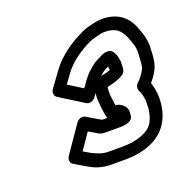

<svg xmlns="http://www.w3.org/2000/svg" viewBox="-101 -865 727 733"><g transform="rotate(-20 262.0 -498.5)"><path d="M267.9 -508.7C265.6 -494.1 266 -479.9 267.1 -469.1C268.2 -459.4 269.9 -423.9 277.7 -404H258C256.9 -404.3 255.9 -404.6 254.6 -404.8L200.1 -437C188.9 -443.6 172.8 -438.7 164.5 -426.7L89.3 -317.7C81.7 -306.8 82.7 -290.7 94.2 -284L143.6 -255C163.2 -243.4 191.6 -231 230.6 -231H288.6C346.4 -231 406.3 -245.5 445.9 -286.4C496.1 -339.7 497.3 -421.9 479.4 -471.7C494.8 -489.2 509.7 -510.7 516.1 -532.7C522.3 -553.7 522.7 -580.5 523.2 -595.4C526.6 -635.8 512.7 -667 503.4 -691C487.8 -731.2 452.2 -766 387.3 -766C376.5 -766 366.7 -764.9 355.2 -762.2C338 -757.4 322.3 -756.8 297.9 -744C252.3 -722.7 200.3 -688.2 166.1 -642.5L120.1 -579.4C111.4 -567.5 113.2 -552 124 -545.3L221.3 -484.3C231.1 -478.1 247.8 -481.2 256.9 -493.6C260.5 -498.6 264.2 -503.7 267.9 -508.7ZM309.2 -561.9 323.3 -574C330.5 -578.7 336.9 -582.3 346.7 -587.3C347.2 -584.8 348.6 -577.7 348.4 -572.1C339.1 -568.7 324.1 -564.9 309.2 -561.9ZM398.9 -592.8C396.5 -601.5 396.7 -618.6 383.2 -634.7C374.7 -644.7 354.1 -643.7 340.7 -636.9C326.1 -629.4 308.5 -622.3 295 -610.7L277.7 -595.7C260.7 -581 245.7 -557.6 233.2 -540.1L175.4 -576.3L205.4 -617.5C230.2 -650.6 273.3 -680.8 314 -699.6C327.7 -706 337.3 -707.6 360.5 -713.9C367.2 -715.4 372.8 -716 379.4 -716C425.5 -716 441.9 -696.7 455.9 -666.4C466.2 -640.1 475.3 -619.1 472.7 -591.3C471.5 -577.6 470.5 -549.1 467.7 -539.4C464.2 -527.5 446.9 -502.7 434.2 -491.7C424 -482.9 421.2 -468.6 426.5 -459.3C445.2 -426.5 442.1 -350.4 411.7 -317.6C389.8 -295.2 347 -281 296.5 -281H238.5C211.2 -281 195.5 -289.3 173.3 -299.5L144.9 -316.2L189.6 -381L225.5 -359.8C229.2 -357.8 235 -355.1 239.9 -355C246.5 -353.9 246.5 -354 250.1 -354H308.1C335.7 -354 365 -358.7 364.8 -386.1C364.8 -389.7 364.8 -389.7 365.1 -392.3C366.9 -410.1 359.4 -419.5 352.9 -425.3C343.7 -433.5 333.9 -438.4 322.9 -439C320.3 -454.7 318.2 -475.8 317.5 -481.9C316.5 -491.5 317 -506.9 319.1 -514.4C340.7 -519.5 361.4 -523.6 384 -537.2C400.9 -547.4 398.4 -565.2 399.1 -581.4L399.3 -583C399.9 -586.4 399.6 -590.1 398.9 -592.8Z"/></g></svg>

Font: Tape
Style: Regular
Weight: 500
Foundry: Cannot Into Space Fonts
Version: Version 0.97